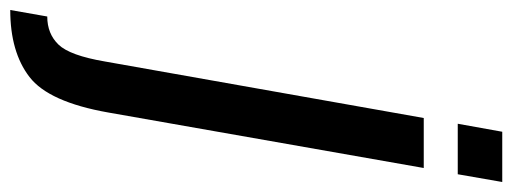

<svg xmlns="http://www.w3.org/2000/svg" viewBox="-463 -454 1024 384"><g transform="rotate(90 49.0 -262.0)"><path d="M-123 229.5 -110 155.5Q-75.5 155.5 -53.8 133Q-32 110.5 -20 40L93 -597.5H193L82 33.5Q61 152.5 11 191Q-39 229.5 -123 229.5ZM120.5 -754.5H221L205.5 -665.5H104.5Z"/></g></svg>

Font: Anybody Condensed Medium
Style: Italic
Weight: 500
Width: 3
Italic angle: -10°
Designer: Tyler Finck
Foundry: Etcetera Type Company
Version: Version 1.010; ttfautohint (v1.8.3) -l 8 -r 50 -G 200 -x 14 